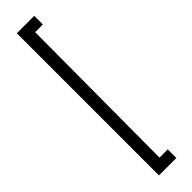

<svg xmlns="http://www.w3.org/2000/svg" viewBox="-269 -705 723 723"><g transform="rotate(-45 93.0 -343.5)"><path d="M48.8 35.2V-721.7H141.6V-675.8H100.6L97.7 -10.7H141.6V35.2Z"/></g></svg>

Font: Post No Bills Colombo
Style: Regular
Weight: 500
Designer: Kosala Senevirathne, Siva Puranthara, Lasantha Premarathna, Tharique Azeez
Foundry: Mooniak
Version: Version 1.220 ; ttfautohint (v1.5)